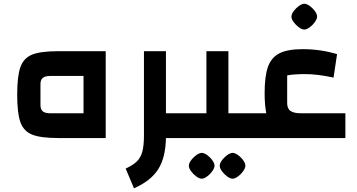

<svg xmlns="http://www.w3.org/2000/svg" viewBox="-20 -747 1932 1039"><path d="M552 0H295Q200 0 154 -18.5Q108 -37 90.5 -85.5Q73 -134 73 -235Q73 -335 90.5 -384Q108 -433 154 -451.5Q200 -470 295 -470H552ZM252 -336Q224 -336 211.5 -325.5Q199 -315 199 -292V-178Q199 -155 211.5 -144.5Q224 -134 252 -134H432V-336Z M982 0H878Q876 106 836 169Q796 232 705 272L660 165Q700 147 721 126Q742 105 750.5 72.5Q759 40 759 -14V-470H878V-134H982Z M1322 -134V0H942V-134H1097V-470H1216V-134ZM1002 150Q1002 130 1027 105.5Q1052 81 1072 80Q1092 81 1116.5 105.5Q1141 130 1141 150Q1141 162 1129 179Q1117 196 1100.5 208Q1084 220 1072 220Q1059 220 1042.5 208Q1026 196 1014 179.5Q1002 163 1002 150ZM1169 150Q1169 130 1194 105.5Q1219 81 1239 80Q1259 81 1283.5 105.5Q1308 130 1308 150Q1308 162 1296 179Q1284 196 1267.5 208Q1251 220 1239 220Q1226 220 1209.5 208Q1193 196 1181 179.5Q1169 163 1169 150Z M1849 -134V0H1282V-134H1421Q1412 -179 1412 -243Q1412 -336 1430.5 -386.5Q1449 -437 1493 -459Q1537 -481 1618 -481Q1715 -481 1804 -454L1785 -327Q1699 -346 1632 -346Q1569 -346 1534 -339V-193Q1533 -161 1551 -147.5Q1569 -134 1608 -134ZM1557 -657Q1557 -677 1582 -701.5Q1607 -726 1627 -727Q1647 -726 1671.5 -701.5Q1696 -677 1696 -657Q1696 -645 1684 -628Q1672 -611 1655.5 -599Q1639 -587 1627 -587Q1614 -587 1597.5 -599Q1581 -611 1569 -627.5Q1557 -644 1557 -657Z"/></svg>

Font: Changa SemiBold
Style: Regular
Weight: 600
Designer: Eduardo Rodriguez Tunni
Foundry: Eduardo Rodriguez Tunni
Version: Version 2.002; ttfautohint (v1.5) -l 8 -r 50 -G 150 -x 14 -H